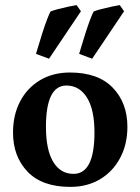

<svg xmlns="http://www.w3.org/2000/svg" viewBox="-20 -716 550 752"><path d="M31 -197Q31 -266 58.9 -319Q86.7 -372 137.1 -402Q187.5 -432 253.9 -432Q364.3 -432 421.7 -372.5Q479 -313 479 -219Q479 -151 450.6 -97.5Q422.3 -44 371.9 -14Q321.6 16 255.3 16Q145 16 88 -43.5Q31 -103 31 -197ZM160 -219Q160 -129 188.5 -82Q217 -35 268 -35Q350 -35 350 -197.3Q350 -287 320.4 -334Q290.9 -381 240 -381Q160 -381 160 -219ZM280 -696 297 -672 172 -486 121 -505Q123 -511 130 -535Q137 -559 146.5 -588.5Q156 -618 165 -641.5Q174 -665 178 -671Q187 -675 208 -680.5Q229 -686 250.5 -690.5Q272 -695 280 -696ZM449 -696 466 -672 341 -486 290 -505Q292 -511 299 -535Q306 -559 315.5 -588.5Q325 -618 334 -641.5Q343 -665 347 -671Q356 -675 377 -680.5Q398 -686 419.5 -690.5Q441 -695 449 -696Z"/></svg>

Font: Buenard
Style: Regular
Weight: 400
Version: Version 2.000